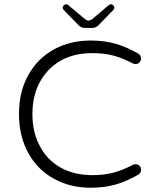

<svg xmlns="http://www.w3.org/2000/svg" viewBox="-20 -884 735 900"><path d="M641 -88Q641 -72 626 -64Q571 -33 520 -18.5Q469 -4 405 -4Q309 -4 233 -46Q156 -88 113 -166Q69 -245 69 -349.5Q69 -454 112.5 -532Q156 -610 232 -652Q308 -694 405 -694Q469 -694 520 -679.5Q571 -665 626 -634Q626 -634 627 -633Q641 -627 641 -608Q641 -599 633.5 -591.5Q626 -584 617 -584Q608 -584 604 -586Q557 -611 513 -623Q469 -635 414 -635Q324 -635 261.5 -598Q199 -561 165 -496Q132 -433 132 -349Q132 -265 165 -203Q198 -136 263 -99Q327 -63 414 -63Q469 -63 513 -75Q557 -87 604 -112Q608 -114 615 -114Q627 -114 634 -107Q641 -100 641 -88ZM512 -838Q512 -838 443 -767Q429 -753 414 -753H376Q361 -753 347 -767L278 -838Q274 -843 274 -848.5Q274 -854 279 -859Q284 -864 289.5 -864Q295 -864 299 -861Q378 -794 379 -794Q389 -787 395 -787Q400 -787 412 -794Q412 -794 491 -861Q495 -864 500.5 -864Q506 -864 511 -859Q516 -854 516 -848.5Q516 -843 512 -838Z"/></svg>

Font: Kurewa Gothic CJK TC Regular
Style: Regular
Weight: 400
Designer: Max Yao
Foundry: Max-Everyday
Version: Version 1.071; ttfautohint (v1.8.3)